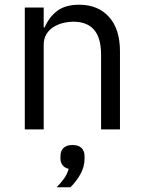

<svg xmlns="http://www.w3.org/2000/svg" viewBox="-20 -548 608 813"><path d="M85 0ZM85 0V-516H165V-432H169Q188 -476 222.5 -502Q257 -528 315 -528Q395 -528 441.5 -476.5Q488 -425 488 -331V0H408V-317Q408 -456 291 -456Q267 -456 244.5 -450Q222 -444 204 -432Q186 -420 175.5 -401.5Q165 -383 165 -358V0ZM287 66Q312 66 325 78.5Q338 91 338 113V124Q338 159 320 190.5Q302 222 278 245H220Q240 224 252 207Q264 190 271 167Q254 163 245 151.5Q236 140 236 123V113Q236 91 249 78.5Q262 66 287 66Z"/></svg>

Font: Aneliza
Style: Regular
Weight: 400
Designer: Mike Abbink, Paul van der Laan, Pieter van Rosmalen
Foundry: Bold Monday
Version: Version 3.001;September 8, 2019;FontCreator 11.5.0.2425 64-b